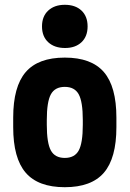

<svg xmlns="http://www.w3.org/2000/svg" viewBox="-20 -770 540 800"><path d="M250 10Q139 10 87 -50.5Q35 -111 35 -240V-280Q35 -409 87 -469.5Q139 -530 250 -530Q361 -530 413 -469.5Q465 -409 465 -280V-240Q465 -111 413 -50.5Q361 10 250 10ZM250 -112Q291 -112 308 -143Q325 -174 325 -250V-270Q325 -346 308 -377Q291 -408 250 -408Q209 -408 192 -377Q175 -346 175 -270V-250Q175 -174 192 -143Q209 -112 250 -112ZM251 -570Q207 -570 181 -594Q155 -618 155 -660Q155 -702 181 -726Q207 -750 250 -750Q294 -750 319.5 -726Q345 -702 345 -660Q345 -618 319.5 -594Q294 -570 251 -570Z"/></svg>

Font: M PLUS 1 Code
Style: Bold
Weight: 700
Designer: Coji Morishita
Foundry: UNDERFOREST DESIGN
Version: Version 1.002